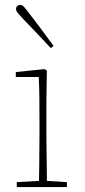

<svg xmlns="http://www.w3.org/2000/svg" viewBox="-20 -758 343 778"><path d="M48 0V-20L138 -25Q139 -51 139 -84.5Q139 -118 139.5 -151Q140 -184 140 -210V-259Q140 -312 139.5 -360Q139 -408 137 -446H44V-466L160 -478L170 -472L168 -356V-210Q168 -184 168.5 -150.5Q169 -117 169.5 -84Q170 -51 170 -25L251 -20V0ZM197 -572 186 -563Q155 -596 125.5 -627.5Q96 -659 74 -681Q59 -697 52 -705.5Q45 -714 45 -721Q45 -729 50 -733.5Q55 -738 62 -738Q70 -738 76.5 -731Q83 -724 96 -707Q117 -680 143.5 -644.5Q170 -609 197 -572Z"/></svg>

Font: Source Serif 4 ExtraLight
Style: Regular
Weight: 200
Designer: Frank Grießhammer
Foundry: Adobe
Version: Version 4.005;hotconv 1.1.0;makeotfexe 2.6.0